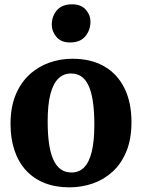

<svg xmlns="http://www.w3.org/2000/svg" viewBox="-20 -834 640 866"><path d="M27.5 -275Q27.5 -349.5 50 -404.8Q72.5 -460 111.8 -496.5Q151 -533 201.2 -551Q251.5 -569 306.5 -569Q390.5 -569 450 -534.8Q509.5 -500.5 541.2 -436.5Q573 -372.5 573 -283Q573 -207 550.2 -151.5Q527.5 -96 488.2 -60Q449 -24 398.8 -6.5Q348.5 11 293 11Q230.5 11 181.2 -8.5Q132 -28 97.8 -65Q63.5 -102 45.5 -155.2Q27.5 -208.5 27.5 -275ZM302.5 -56Q336.5 -56 359.2 -78.8Q382 -101.5 393.8 -149.5Q405.5 -197.5 405.5 -271.5Q405.5 -327 399.8 -370Q394 -413 381.8 -442.5Q369.5 -472 349.5 -487.2Q329.5 -502.5 300.5 -502.5Q266.5 -502.5 243 -479.5Q219.5 -456.5 207.2 -409Q195 -361.5 195 -286.5Q195 -230.5 201 -187.5Q207 -144.5 220 -115.2Q233 -86 253.2 -71Q273.5 -56 302.5 -56ZM295.5 -642.5Q255.5 -642.5 234.5 -667.5Q213.5 -692.5 213.5 -722.5Q213.5 -760.5 236.5 -787.5Q259.5 -814.5 304.5 -814.5H305.5Q345.5 -814.5 366.8 -790.5Q388 -766.5 388 -736.5Q388 -698.5 365 -670.5Q342 -642.5 296.5 -642.5Z"/></svg>

Font: Merriweather 20pt ExtraBold
Style: Regular
Weight: 800
Version: Version 2.100